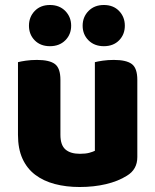

<svg xmlns="http://www.w3.org/2000/svg" viewBox="-20 -733 622 769"><path d="M52 -484Q63 -487 83.5 -490Q104 -493 128 -493Q178 -493 200 -476.5Q222 -460 222 -413V-193Q222 -152 242 -134.5Q262 -117 300 -117Q323 -117 337.5 -121Q352 -125 360 -129V-484Q371 -487 391.5 -490Q412 -493 436 -493Q486 -493 508 -476.5Q530 -460 530 -413V-104Q530 -54 488 -29Q453 -7 404.5 4.5Q356 16 299 16Q245 16 199.5 4Q154 -8 121 -33Q88 -58 70 -97.5Q52 -137 52 -193ZM265 -630Q265 -595 241.5 -571.5Q218 -548 180 -548Q142 -548 119 -571.5Q96 -595 96 -630Q96 -665 119 -689Q142 -713 180 -713Q218 -713 241.5 -689Q265 -665 265 -630ZM480 -630Q480 -595 457 -571.5Q434 -548 396 -548Q358 -548 334.5 -571.5Q311 -595 311 -630Q311 -665 334.5 -689Q358 -713 396 -713Q434 -713 457 -689Q480 -665 480 -630Z"/></svg>

Font: Baloo Bhai 2 ExtraBold
Style: Regular
Weight: 800
Designer: Supriya Tembe, Noopur Datye and Ek Type
Foundry: Ek Type
Version: Version 1.640;PS 1.000;hotconv 16.6.51;makeotf.lib2.5.65220;